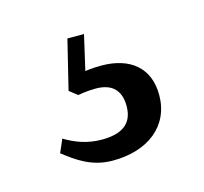

<svg xmlns="http://www.w3.org/2000/svg" viewBox="-49 -57 344 324"><g transform="rotate(-15 123.5 105.5)"><path d="M121 -4H92L71 82L85 93C85 93 100 90 116 90C149 90 159 109 159 132C159 164 138 176 104 176C79 176 58 168 40 157L30 180C52 197 76 215 113 215C175 215 217 182 217 128C217 81 186 55 135 55C119 55 107 57 107 57Z"/></g></svg>

Font: STIX Two Math
Style: Regular
Weight: 400
Designer: Ross Mills, John Hudson & Paul Hanslow, Tiro Typeworks Ltd; with portions MicroPress Inc., with additions and correction
Foundry: Tiro Typeworks Ltd
Version: Version 2.02 b142